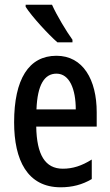

<svg xmlns="http://www.w3.org/2000/svg" viewBox="-20 -786 468 816"><path d="M201 -766H89V-757C115 -716 186 -639 224 -606H288V-617C262 -653 221 -721 201 -766ZM220 -549C102 -549 40 -449 40 -266C40 -106 96 10 238 10C286 10 330 -1 370 -25V-108C327 -81 289 -69 247 -69C172 -69 136 -128 134 -248H391V-309C391 -447 333 -549 220 -549ZM220 -473C276 -473 302 -406 302 -321H135C139 -426 169 -473 220 -473Z"/></svg>

Font: Noto Sans Malayalam ExtraCondensed Medium
Style: Regular
Weight: 500
Width: 2
Designer: Jelle Bosma - Monotype Design Team
Foundry: Monotype Imaging Inc.
Version: Version 2.104